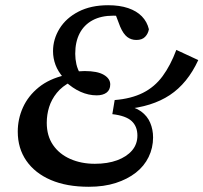

<svg xmlns="http://www.w3.org/2000/svg" viewBox="-20 -700 779 735"><path d="M320 15Q235 15 174.5 -11Q114 -37 81 -84.5Q48 -132 48 -196Q48 -245 68 -289Q88 -333 128 -365.5Q168 -398 228 -412L224 -401Q202 -426 192.5 -451.5Q183 -477 183 -504Q183 -550 208 -590.5Q233 -631 280.5 -655.5Q328 -680 394 -680Q438 -680 470.5 -669Q503 -658 523 -637.5Q543 -617 550 -588Q547 -571 535.5 -559Q524 -547 502 -547Q482 -547 467 -558.5Q452 -570 440 -598L416 -661L478 -631Q463 -636 447.5 -638Q432 -640 414 -640Q367 -640 334.5 -622.5Q302 -605 285 -572.5Q268 -540 268 -494Q268 -474 272.5 -454Q277 -434 290 -412L260 -426Q271 -426 281.5 -427Q292 -428 304 -428Q353 -428 377.5 -413.5Q402 -399 402 -377Q402 -356 388 -345.5Q374 -335 350 -335Q319 -335 288.5 -348.5Q258 -362 229 -389L252 -387Q218 -370 197.5 -344.5Q177 -319 168 -290Q159 -261 159 -230Q159 -180 183 -145Q207 -110 249 -91.5Q291 -73 343 -73Q392 -73 428.5 -86.5Q465 -100 485.5 -124Q506 -148 506 -181Q506 -216 484 -236.5Q462 -257 410 -263L419 -317Q482 -322 527 -344.5Q572 -367 602.5 -408.5Q633 -450 655 -509L739 -470Q698 -381 630 -336Q562 -291 458 -282V-296Q496 -291 520 -273.5Q544 -256 555 -230Q566 -204 566 -174Q566 -134 549 -99Q532 -64 500 -39Q468 -14 423 0.5Q378 15 320 15Z"/></svg>

Font: Source Serif 4 18pt SemiBold
Style: Italic
Weight: 600
Italic angle: -12°
Designer: Frank Grießhammer
Foundry: Adobe Systems Incorporated
Version: Version 4.004;hotconv 1.0.116;makeotfexe 2.5.65601